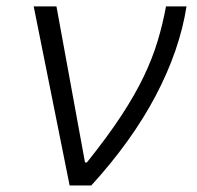

<svg xmlns="http://www.w3.org/2000/svg" viewBox="-20 -565 601 585"><path d="M192.1 0 82.7 -545.5H152L239 -70H244.7Q307.9 -148.8 350 -213.1Q392 -277.3 418.3 -332.6Q444.6 -387.8 460.2 -439.6Q475.9 -491.5 485.8 -545.5H548.3Q527.3 -411.9 454.4 -273.4Q381.4 -134.9 258.2 0Z"/></svg>

Font: Inter Light  BETA
Style: Italic
Weight: 300
Italic angle: 9.39999°
Designer: Rasmus Andersson
Foundry: rsms
Version: Version 3.011;git-f93a4a705